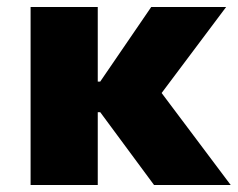

<svg xmlns="http://www.w3.org/2000/svg" viewBox="-20 -526 676 546"><path d="M67 0V-506H258V-294H265L410 -506H623L416 -230L422 -285L636 0H418L265 -207H258V0Z"/></svg>

Font: Nunito Sans 7pt Black
Style: Regular
Weight: 900
Designer: Vernon Adams
Foundry: Vernon Adams
Version: Version 3.101;gftools[0.9.27]